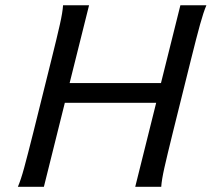

<svg xmlns="http://www.w3.org/2000/svg" viewBox="-20 -719 814 739"><path d="M715.3 -490.7 645 -208Q623.5 -121.1 612.8 -73.5Q602.1 -25.9 600.6 0H500.5L581.1 -323.2H229.5L148.9 0H48.8Q60.1 -25.9 73 -73.2Q85.9 -120.6 107.9 -208L178.2 -490.7Q199.7 -576.7 210.4 -624.5Q221.2 -672.4 222.7 -698.7H322.8L248 -399.4H599.6L674.3 -698.7H774.4Q763.2 -672.4 750 -624.8Q736.8 -577.1 715.3 -490.7Z"/></svg>

Font: Lesson One
Style: Italic
Weight: 400
Italic angle: -14°
Designer: But Ko, Victor Gaultney, Annie Olsen, Julie Remington, Don Collingsworth, Eric Hays, Becca Hirsbrunner
Version: Version 1.100